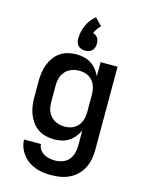

<svg xmlns="http://www.w3.org/2000/svg" viewBox="-144 -862 887 1170"><g transform="rotate(15 300.0 -277.0)"><path d="M296 223Q271 223 245.5 220Q220 217 196.5 208Q173 199 152 184.5Q131 170 115.5 150Q100 130 91 106Q82 82 81 56H188Q189 75 199.5 90.5Q210 106 226 115Q242 124 260 127.5Q278 131 296 131Q320 131 343.5 122.5Q367 114 382.5 95.5Q398 77 404 53Q410 29 410 5V-89Q400 -67 384.5 -48Q369 -29 349 -16Q329 -3 305 2.5Q281 8 257 8Q230 8 203.5 1.5Q177 -5 155 -20Q133 -35 117 -57.5Q101 -80 91.5 -105Q82 -130 78.5 -156.5Q75 -183 75 -210V-310Q75 -337 78.5 -363.5Q82 -390 91.5 -415Q101 -440 117 -462.5Q133 -485 155 -500Q177 -515 203.5 -521.5Q230 -528 257 -528Q281 -528 305 -522.5Q329 -517 349 -504Q369 -491 384.5 -472Q400 -453 410 -431V-520H517V5Q517 34 511.5 63.5Q506 93 493 119Q480 145 458.5 166Q437 187 410.5 200Q384 213 355 218Q326 223 296 223ZM299 -84Q315 -84 331 -87.5Q347 -91 360.5 -99.5Q374 -108 384 -120.5Q394 -133 400 -148Q406 -163 408 -178.5Q410 -194 410 -210V-310Q410 -326 408 -341.5Q406 -357 400 -372Q394 -387 384 -399.5Q374 -412 360.5 -420.5Q347 -429 331 -432.5Q315 -436 299 -436Q283 -436 267 -432.5Q251 -429 236.5 -421Q222 -413 211 -400.5Q200 -388 193.5 -373.5Q187 -359 184.5 -342.5Q182 -326 182 -310V-210Q182 -194 184.5 -177.5Q187 -161 193.5 -146.5Q200 -132 211 -119.5Q222 -107 236.5 -99Q251 -91 267 -87.5Q283 -84 299 -84ZM300 -563Q288 -563 276.5 -567Q265 -571 256.5 -579Q248 -587 244.5 -599Q241 -611 241 -623Q241 -645 245.5 -666.5Q250 -688 259 -708Q268 -728 281.5 -745.5Q295 -763 312 -777L356 -732Q344 -721 335 -707.5Q326 -694 320 -679Q329 -677 337 -671.5Q345 -666 350 -658.5Q355 -651 357 -641.5Q359 -632 359 -623Q359 -611 355.5 -599Q352 -587 343.5 -579Q335 -571 323.5 -567Q312 -563 300 -563Z"/></g></svg>

Font: Iosevka Custom SmBdEx
Style: Regular
Weight: 600
Width: 7
Monospace: yes
Designer: Belleve Invis
Foundry: Belleve Invis
Version: Version 11.2.4; ttfautohint (v1.8.4)